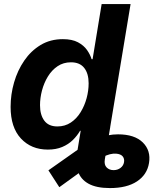

<svg xmlns="http://www.w3.org/2000/svg" viewBox="-20 -748 823 972"><path d="M536.6 204.1Q467.8 204.1 428 181.9Q388.2 159.7 374.8 119.6Q361.3 79.6 370.1 25.9L391.6 -105H538.1L510.7 59.1Q506.3 85.9 519.8 99.6Q533.2 113.3 555.2 113.3Q575.2 113.3 590.1 102.1Q605 90.8 607.9 72.8Q610.8 55.7 601.1 43.7Q591.3 31.7 567.4 29.8Q552.7 28.8 536.1 33Q519.5 37.1 498 48.3Q476.6 59.6 445.8 80.1L280.3 199.7L225.1 114.3L385.3 1.5Q425.8 -28.3 476.1 -48.1Q526.4 -67.9 577.6 -67.9Q661.1 -67.9 702.9 -26.9Q744.6 14.2 734.4 77.1Q724.6 136.7 673.3 170.4Q622.1 204.1 536.6 204.1ZM222.2 9.3Q138.2 9.3 85.9 -46.9Q33.7 -103 33.7 -207Q33.7 -270 51.3 -330.8Q68.8 -391.6 102.8 -441.2Q136.7 -490.7 185.8 -520.3Q234.9 -549.8 298.3 -549.8Q345.2 -549.8 374.8 -533.9Q404.3 -518.1 420.7 -494.6Q437 -471.2 443.8 -448.2H448.7L494.6 -727.5H641.1L520.5 0H376.5L392.1 -85.9H385.3Q370.6 -60.5 348.4 -38.8Q326.2 -17.1 294.9 -3.9Q263.7 9.3 222.2 9.3ZM270.5 -107.9Q309.1 -107.9 338.6 -127.7Q368.2 -147.5 388.2 -180.2Q408.2 -212.9 418.5 -251Q428.7 -289.1 428.7 -326.2Q428.7 -376 406.2 -404.3Q383.8 -432.6 339.4 -432.6Q300.8 -432.6 271.5 -412.8Q242.2 -393.1 222.4 -360.6Q202.6 -328.1 192.6 -290Q182.6 -252 182.6 -215.3Q182.6 -166.5 204.3 -137.2Q226.1 -107.9 270.5 -107.9Z"/></svg>

Font: Inter 16pt
Style: Bold Italic
Weight: 700
Italic angle: -9.3988°
Version: Version 4.001;git-66647c0bb